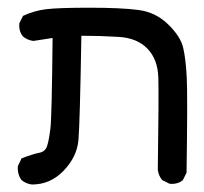

<svg xmlns="http://www.w3.org/2000/svg" viewBox="-20 -371 540 508"><path d="M64.5 117.2Q48.8 115.2 37.1 105.5Q25.4 89.8 27.3 68.4L37.1 47.9Q68.4 36.1 84 33.2Q99.6 30.3 104.5 15.6Q109.4 1 113.3 -30.3Q117.2 -61.5 119.1 -270.5L68.4 -262.7Q52.7 -264.6 41 -274.4Q29.3 -288.1 31.2 -309.6L41 -329.1Q70.3 -342.8 102.5 -346.7Q134.8 -350.6 217.3 -350.6Q299.8 -350.6 345.7 -344.7Q391.6 -338.9 424.8 -306.6Q458 -274.4 464.8 -244.1Q471.7 -213.9 474.1 -165.5Q476.6 -117.2 473.6 85.9L463.9 105.5Q450.2 117.2 428.7 115.2L409.2 105.5Q399.4 93.8 397.5 78.1Q400.4 -117.2 398.9 -165.5Q397.5 -213.9 370.1 -242.2Q342.8 -270.5 293.9 -273.4Q245.1 -276.4 195.3 -276.4Q191.4 -43.9 187.5 0Q183.6 43.9 148.4 80.6Q113.3 117.2 64.5 117.2Z"/></svg>

Font: JasonHandwriting1
Style: Regular
Weight: 400
Version: Version 1.48.20